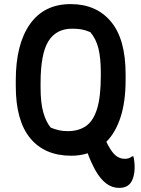

<svg xmlns="http://www.w3.org/2000/svg" viewBox="-20 -740 690 937"><path d="M325 -720Q450 -720 521.5 -634.5Q593 -549 593 -378V-350Q593 -244 568.5 -168.5Q544 -93 499 -48Q507 -31 517 -15Q534 13 551.5 24Q569 35 589 35Q601 35 609 32Q617 29 625 23H631Q637 48 637 76Q637 105 630 126.5Q623 148 612 159Q594 177 562 177Q527 177 498.5 155.5Q470 134 446 92Q422 48 408 8Q371 20 328 20Q198 20 127.5 -65.5Q57 -151 57 -320V-348Q57 -524 126 -622Q195 -720 325 -720ZM178 -313Q178 -236 192 -189Q206 -142 228 -117Q248 -109 267 -104.5Q286 -100 311 -100Q363 -100 399 -124.5Q435 -149 453.5 -208Q472 -267 472 -370V-385Q472 -456 460.5 -503Q449 -550 421 -583Q398 -593 378 -596.5Q358 -600 332 -600Q254 -600 216 -538.5Q178 -477 178 -334Z"/></svg>

Font: Recursive Sn Csl St SmB
Style: Regular
Weight: 600
Version: Version 1.079;hotconv 1.0.112;makeotfexe 2.5.65598; ttfautoh